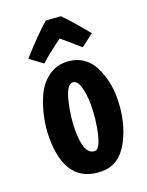

<svg xmlns="http://www.w3.org/2000/svg" viewBox="-134 -740 636 833"><g transform="rotate(-20 184.0 -323.0)"><path d="M141 -180Q141 -67 191 -67Q213 -67 228 -130.5Q243 -194 243 -262Q243 -309 233 -344.5Q223 -380 201 -380Q174 -380 157.5 -311.5Q141 -243 141 -180ZM24 -189Q24 -233 33.5 -279.5Q43 -326 62.5 -371Q82 -416 118.5 -444.5Q155 -473 201 -473Q245 -473 277.5 -452.5Q310 -432 327 -397.5Q344 -363 352 -327Q360 -291 360 -252Q360 -143 315.5 -58.5Q271 26 191 26Q24 26 24 -189ZM184 -672 252 -667Q283 -637 353 -552L295 -508Q243 -554 214 -578Q164 -543 114 -499L56 -542Q128 -623 184 -672Z"/></g></svg>

Font: Boogaloo
Style: Regular
Weight: 400
Designer: John Vargas Beltran
Foundry: John Vargas Beltran
Version: Version 1.001